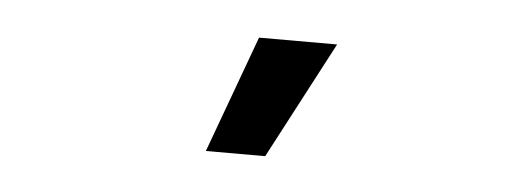

<svg xmlns="http://www.w3.org/2000/svg" viewBox="-27 -781 654 245"><g transform="rotate(5 300.0 -658.0)"><path d="M297 -733 242 -583H318L397 -733Z"/></g></svg>

Font: Kreadon Medium
Style: Regular
Weight: 500
Designer: kohakuno
Foundry: StudioGnu
Version: Version 1.000;Glyphs 3.1.2 (3151)